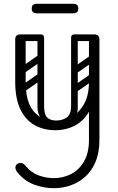

<svg xmlns="http://www.w3.org/2000/svg" viewBox="-20 -681 621 1010"><path d="M264 309Q211 309 159.5 290Q108 271 71 225Q61 212 61 200Q61 189 70 182Q78 176 87 176Q103 176 115 192Q144 227 183 241.5Q222 256 264 256Q310 256 352 235.5Q394 215 421 170Q448 125 448 54V-474Q448 -500 476 -500Q503 -500 503 -474V54Q503 122 482.5 170.5Q462 219 427.5 249.5Q393 280 350.5 294.5Q308 309 264 309ZM270 4Q211 4 163.5 -22Q116 -48 88 -104.5Q60 -161 60 -251H115Q115 -144 157.5 -95Q200 -46 270 -46Q316 -46 356.5 -67.5Q397 -89 422.5 -134.5Q448 -180 448 -251H483Q483 -161 454 -104.5Q425 -48 377 -22Q329 4 270 4ZM88 -225Q60 -225 60 -251V-474Q60 -500 88 -500Q115 -500 115 -474V-251Q115 -225 88 -225ZM194 -500Q212 -500 212 -482V-120Q212 -104 194 -104Q177 -104 177 -121V-483Q177 -500 194 -500ZM371 -500Q389 -500 389 -482V-120Q389 -104 371 -104Q354 -104 354 -121V-483Q354 -500 371 -500ZM276 -47 287 -28Q177 -28 177 -121V-219H212V-124Q212 -79 228 -63Q244 -47 276 -47ZM276 -47Q308 -47 331 -63Q354 -79 354 -124V-219H389V-111Q389 -74 352.5 -51Q316 -28 266 -28ZM72 -483Q72 -500 89 -500H192Q211 -500 211 -483Q211 -465 193 -465H90Q72 -465 72 -483ZM356 -483Q356 -500 373 -500H476Q495 -500 495 -483Q495 -465 477 -465H374Q356 -465 356 -483ZM117 -303Q102 -292 93 -306Q89 -311 88.5 -318Q88 -325 96 -331L173 -385Q188 -395 198 -381Q202 -375 201.5 -368.5Q201 -362 194 -357ZM117 -205Q102 -194 93 -208Q89 -213 88.5 -220Q88 -227 96 -233L173 -287Q188 -297 198 -283Q202 -277 201.5 -270.5Q201 -264 194 -259ZM394 -303Q379 -292 370 -306Q366 -311 365.5 -318Q365 -325 373 -331L450 -385Q465 -395 475 -381Q479 -375 478.5 -368.5Q478 -362 471 -357ZM394 -205Q379 -194 370 -208Q366 -213 365.5 -220Q365 -227 373 -233L450 -287Q465 -297 475 -283Q479 -277 478.5 -270.5Q478 -264 471 -259ZM173 -611Q147 -611 147 -636Q147 -661 173 -661H366Q392 -661 392 -636Q392 -611 366 -611Z"/></svg>

Font: Agu Display
Style: Regular
Weight: 400
Designer: Oluwaseun Badejo
Version: Version 1.103